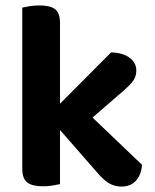

<svg xmlns="http://www.w3.org/2000/svg" viewBox="-20 -679 572 707"><path d="M262 -195 163 -259 389 -486Q432 -485 457 -466.5Q482 -448 482 -419Q482 -394 465.5 -375Q449 -356 414 -327ZM168 -238 277 -288 503 -72Q500 -35 480.5 -13.5Q461 8 427 8Q401 8 380 -5Q359 -18 335 -47ZM62 -265 201 -261V-1Q192 1 175 4Q158 7 138 7Q99 7 80.5 -7Q62 -21 62 -58ZM201 -189 62 -193V-651Q71 -653 88 -656Q105 -659 125 -659Q165 -659 183 -645Q201 -631 201 -594Z"/></svg>

Font: BalooTamma2Bold
Style: Bold
Weight: 700
Designer: Divya Kowshik, Shuchita Grover and Ek Type
Foundry: Ek Type
Version: Version 1.700